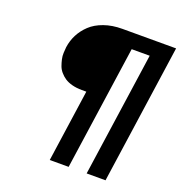

<svg xmlns="http://www.w3.org/2000/svg" viewBox="-149 -868 1035 1101"><g transform="rotate(20 369.0 -317.5)"><path d="M143.1 -533.2Q148.9 -574.7 167.5 -610.8Q186 -647 217.8 -677Q249.5 -707 299.1 -724.6Q348.6 -742.2 410.2 -742.2H737.8L616.2 106.9H501L609.9 -650.9H500L391.1 106.9H275.9L338.9 -333H311Q278.3 -333 251.5 -340.1Q224.6 -347.2 206.8 -359.1Q189 -371.1 175.3 -387.2Q161.6 -403.3 155 -421.6Q148.4 -439.9 144 -459.5Q139.6 -479 140.6 -497.6Q141.6 -516.1 143.1 -533.2Z"/></g></svg>

Font: Trueno SemiBold
Style: Italic
Weight: 600
Designer: Julieta Ulanovsky
Foundry: Julieta Ulanovsky
Version: Version 3.001b | FøM Fix